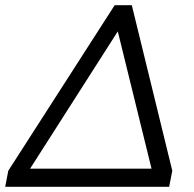

<svg xmlns="http://www.w3.org/2000/svg" viewBox="-44 -720 747 740"><path d="M398 -700H464L620 -62L608 0H-24L-12 -62ZM410 -599 72 -70H540Z"/></svg>

Font: Albert Sans
Style: Italic
Weight: 400
Italic angle: -11.25°
Designer: Andreas Rasmussen
Foundry: a.Foundry
Version: Version 1.025